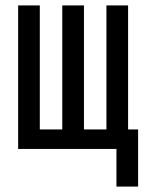

<svg xmlns="http://www.w3.org/2000/svg" viewBox="-20 -550 540 709"><path d="M410 139V0H47V-530H127V-72H210V-530H290V-72H373V-530H453V-72H490V139Z"/></svg>

Font: Iosevka SS01
Style: Regular
Weight: 400
Monospace: yes
Designer: Belleve Invis
Foundry: Belleve Invis
Version: 2.3.3; ttfautohint (v1.8.3)